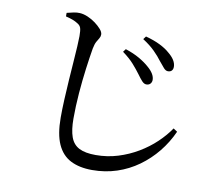

<svg xmlns="http://www.w3.org/2000/svg" viewBox="-85 -861 1170 1010"><g transform="rotate(10 500.0 -356.0)"><path d="M771 -536Q759 -536 748 -548.5Q737 -561 720 -582Q704 -604 678.5 -629.5Q653 -655 614 -680L626 -696Q671 -684 703 -668Q735 -652 754 -635Q798 -600 798 -564Q798 -551 791 -543.5Q784 -536 771 -536ZM671 -448Q659 -448 647.5 -460.5Q636 -473 621 -494Q604 -517 581.5 -542.5Q559 -568 521 -596L533 -612Q576 -598 608 -579.5Q640 -561 661 -542Q701 -508 700 -475Q699 -463 691.5 -455.5Q684 -448 671 -448ZM468 45Q400 45 353 21Q306 -3 282 -56.5Q258 -110 258 -198Q258 -243 260.5 -295.5Q263 -348 266.5 -400.5Q270 -453 273.5 -500Q277 -547 279 -583Q281 -619 281 -637Q281 -668 276.5 -681Q272 -694 258 -702Q246 -710 230 -716Q214 -722 193 -727V-746Q213 -751 230 -754.5Q247 -758 262 -757Q282 -756 304.5 -746.5Q327 -737 346.5 -722.5Q366 -708 379 -693Q392 -678 392 -665Q392 -654 386 -644.5Q380 -635 373 -622.5Q366 -610 361 -585Q353 -538 344.5 -474Q336 -410 330.5 -340.5Q325 -271 325 -205Q325 -144 338.5 -106.5Q352 -69 384.5 -52.5Q417 -36 473 -36Q535 -36 591.5 -53.5Q648 -71 697.5 -100.5Q747 -130 786.5 -167.5Q826 -205 853 -245L874 -231Q847 -171 806.5 -121Q766 -71 714 -33.5Q662 4 600 24.5Q538 45 468 45Z"/></g></svg>

Font: Noto Serif JP ExtraLight Medium
Style: Regular
Weight: 500
Version: Version 2.003-H1;hotconv 1.1.1;makeotfexe 2.6.0